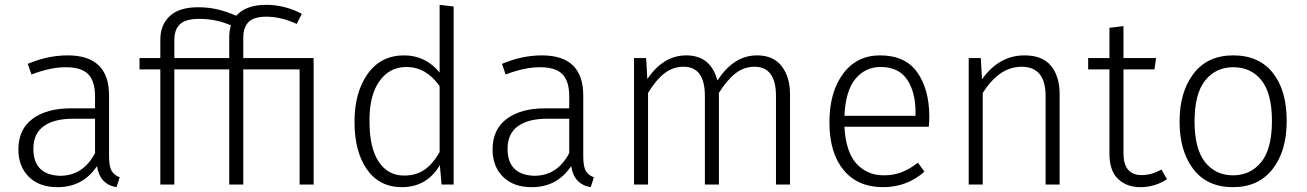

<svg xmlns="http://www.w3.org/2000/svg" viewBox="-20 -763 5405 794"><path d="M462 11Q393 0 381 -76Q323 11 218 11Q142 11 99 -32Q56 -75 56 -145Q56 -228 114.5 -271.5Q173 -315 273 -315H373V-365Q373 -427 345 -456Q317 -485 252 -485Q189 -485 110 -455L95 -499Q178 -534 260 -534Q431 -534 431 -368V-116Q431 -73 442.5 -55Q454 -37 475 -30ZM228 -36Q324 -36 373 -130V-272H282Q203 -272 160.5 -241Q118 -210 118 -148Q118 -40 228 -36Z M1277 0H1219V-476H986V0H928V-476H701V0H643V-476H557V-523H643V-599Q643 -660 682 -696.5Q721 -733 799 -733Q840 -733 876 -725Q912 -717 957 -698Q997 -743 1081 -743Q1157 -743 1228 -706L1207 -664Q1142 -694 1082 -694Q1031 -694 1008.5 -672.5Q986 -651 986 -605V-523H1277ZM928 -523V-608Q928 -637 935 -658Q875 -685 803 -685Q749 -685 725 -663.5Q701 -642 701 -597V-523Z M1642 11Q1549 11 1497.5 -62.5Q1446 -136 1446 -259Q1446 -381 1500.5 -457.5Q1555 -534 1651 -534Q1740 -534 1798 -463V-743L1856 -736V0H1806L1799 -80Q1745 11 1642 11ZM1651 -37Q1701 -37 1735.5 -61Q1770 -85 1798 -134V-407Q1742 -486 1661 -486Q1591 -486 1549.5 -428Q1508 -370 1508 -267V-260Q1508 -152 1546 -94.5Q1584 -37 1651 -37Z M2423 11Q2354 0 2342 -76Q2284 11 2179 11Q2103 11 2060 -32Q2017 -75 2017 -145Q2017 -228 2075.5 -271.5Q2134 -315 2234 -315H2334V-365Q2334 -427 2306 -456Q2278 -485 2213 -485Q2150 -485 2071 -455L2056 -499Q2139 -534 2221 -534Q2392 -534 2392 -368V-116Q2392 -73 2403.5 -55Q2415 -37 2436 -30ZM2189 -36Q2285 -36 2334 -130V-272H2243Q2164 -272 2121.5 -241Q2079 -210 2079 -148Q2079 -40 2189 -36Z M3247 0H3189V-366Q3189 -487 3100 -487Q3057 -487 3022 -460Q2987 -433 2953 -379V0H2895V-366Q2895 -487 2807 -487Q2763 -487 2728 -460Q2693 -433 2660 -379V0H2602V-523H2652L2657 -436Q2723 -534 2818 -534Q2919 -534 2947 -430Q3014 -534 3111 -534Q3178 -534 3212.5 -489.5Q3247 -445 3247 -374Z M3632 11Q3527 11 3468.5 -60Q3410 -131 3410 -257Q3410 -382 3466.5 -458Q3523 -534 3619 -534Q3724 -534 3773.5 -463.5Q3823 -393 3823 -281Q3823 -259 3821 -239H3472Q3478 -134 3522 -86Q3566 -38 3635 -38Q3674 -38 3706.5 -50Q3739 -62 3776 -90L3803 -53Q3730 11 3632 11ZM3766 -284V-299Q3766 -383 3731 -434.5Q3696 -486 3621 -486Q3559 -486 3518 -437.5Q3477 -389 3472 -284Z M4362 0H4304V-366Q4304 -486 4206 -487Q4158 -487 4118.5 -460Q4079 -433 4044 -379V0H3986V-523H4036L4041 -435Q4111 -534 4217 -534Q4291 -534 4326.5 -490.5Q4362 -447 4362 -374Z M4696 11Q4639 11 4603.5 -23Q4568 -57 4568 -127V-476H4480V-523H4568V-648L4626 -655V-523H4761L4754 -476H4626V-130Q4626 -39 4701 -39Q4743 -39 4783 -62L4806 -22Q4756 11 4696 11Z M5079 11Q4972 11 4915 -63.5Q4858 -138 4858 -261Q4858 -382 4915.5 -458Q4973 -534 5080 -534Q5186 -534 5243.5 -462Q5301 -390 5301 -263Q5301 -138 5242.5 -63.5Q5184 11 5079 11ZM5079 -38Q5151 -38 5195.5 -92.5Q5240 -147 5240 -263Q5240 -376 5197 -430.5Q5154 -485 5080 -485Q5008 -485 4964 -430.5Q4920 -376 4920 -261Q4920 -147 4963.5 -92.5Q5007 -38 5079 -38Z"/></svg>

Font: Trujillo Light
Style: Regular
Weight: 300
Designer: Fira Sans original fonts by bBox Type GmbH, Carrois Corporate GbR, & Edenspiekermann AG / Changes by Cristiano Sobral
Foundry: Fira Sans original fonts by bBox Type GmbH, Carrois Corporate GbR, & Edenspiekermann AG / Changes by Cristiano Sobral
Version: Version 4.301;July 28, 2020;FontCreator 13.0.0.2655 64-bit